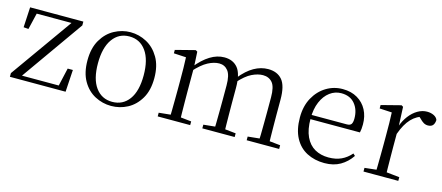

<svg xmlns="http://www.w3.org/2000/svg" viewBox="-42 -935 3130 1359"><g transform="rotate(15 1522.5 -256.0)"><path d="M44 0V-27L380 -500V-473L372 -481H238H87L116 -500L83 -361L47 -364L55 -512H445V-484L111 -11L117 -51L118 -30H258H415L390 -13L424 -162H462L452 0Z M788 14Q725 14 669 -15.5Q613 -45 578.5 -105Q544 -165 544 -255Q544 -345 579.5 -405.5Q615 -466 671 -496Q727 -526 788 -526Q851 -526 907 -496Q963 -466 998.5 -405.5Q1034 -345 1034 -255Q1034 -165 998.5 -105Q963 -45 907.5 -15.5Q852 14 788 14ZM788 -16Q866 -16 911 -77.5Q956 -139 956 -254Q956 -369 911 -432Q866 -495 788 -495Q711 -495 666 -432Q621 -369 621 -254Q621 -139 666 -77.5Q711 -16 788 -16Z M1127 0V-27L1236 -38H1262L1365 -27V0ZM1212 0Q1213 -24 1213.5 -65Q1214 -106 1214.5 -150Q1215 -194 1215 -227V-286Q1215 -337 1214.5 -378Q1214 -419 1212 -456L1122 -461V-486L1266 -523L1279 -515L1285 -401V-398V-227Q1285 -194 1285.5 -150Q1286 -106 1286.5 -65Q1287 -24 1288 0ZM1454 0V-27L1562 -38H1588L1691 -27V0ZM1538 0Q1539 -24 1539.5 -64.5Q1540 -105 1540.5 -149Q1541 -193 1541 -227V-338Q1541 -413 1516.5 -444Q1492 -475 1452 -475Q1414 -475 1370 -452Q1326 -429 1272 -369L1262 -402H1272Q1321 -463 1372 -494.5Q1423 -526 1476 -526Q1540 -526 1575 -483Q1610 -440 1610 -338V-227Q1610 -193 1610.5 -149Q1611 -105 1611.5 -64.5Q1612 -24 1613 0ZM1779 0V-27L1887 -38H1913L2017 -27V0ZM1863 0Q1865 -24 1865.5 -64.5Q1866 -105 1866.5 -149Q1867 -193 1867 -227V-338Q1867 -415 1841.5 -445Q1816 -475 1772 -475Q1735 -475 1691.5 -454Q1648 -433 1596 -375L1585 -408H1594Q1643 -469 1693.5 -497.5Q1744 -526 1797 -526Q1864 -526 1900 -483.5Q1936 -441 1936 -340V-227Q1936 -193 1936.5 -149Q1937 -105 1937.5 -64.5Q1938 -24 1939 0Z M2351 14Q2279 14 2222 -15.5Q2165 -45 2133 -105Q2101 -165 2101 -254Q2101 -337 2134.5 -398Q2168 -459 2223 -492.5Q2278 -526 2343 -526Q2406 -526 2451.5 -499Q2497 -472 2521 -426Q2545 -380 2545 -321Q2545 -285 2539 -261H2135V-292H2434Q2459 -292 2467.5 -305Q2476 -318 2476 -346Q2476 -410 2441 -452.5Q2406 -495 2341 -495Q2295 -495 2257.5 -467Q2220 -439 2198 -387.5Q2176 -336 2176 -266Q2176 -185 2200.5 -133Q2225 -81 2268.5 -56.5Q2312 -32 2369 -32Q2422 -32 2462 -50.5Q2502 -69 2533 -105L2548 -91Q2515 -42 2466.5 -14Q2418 14 2351 14Z M2635 0V-27L2745 -39H2777L2890 -27V0ZM2720 0Q2721 -24 2721.5 -65Q2722 -106 2722.5 -150Q2723 -194 2723 -227V-285Q2723 -337 2722.5 -378Q2722 -419 2720 -456L2630 -461V-486L2774 -523L2787 -515L2793 -375V-374V-227Q2793 -194 2793.5 -150Q2794 -106 2794.5 -65Q2795 -24 2796 0ZM2793 -318 2773 -369H2789Q2805 -416 2832 -451.5Q2859 -487 2892.5 -506.5Q2926 -526 2961 -526Q2989 -526 3010.5 -515.5Q3032 -505 3039 -486Q3038 -461 3026.5 -447Q3015 -433 2990 -433Q2973 -433 2958.5 -441.5Q2944 -450 2927 -468L2904 -488H2952Q2897 -475 2858.5 -434.5Q2820 -394 2793 -318Z"/></g></svg>

Font: Noto Serif JP ExtraLight Light
Style: Regular
Weight: 300
Version: Version 2.003-H1;hotconv 1.1.1;makeotfexe 2.6.0